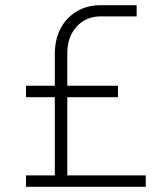

<svg xmlns="http://www.w3.org/2000/svg" viewBox="-20 -719 636 739"><path d="M80 0V-44H191V-511Q191 -567 213 -609Q235 -651 275 -675Q315 -699 368 -699H506V-656H368Q311 -656 275 -616.5Q239 -577 239 -514V-44H541V0ZM80 -345V-389H434V-345Z"/></svg>

Font: MuseoModerno Thin ExtraLight
Style: Regular
Weight: 250
Version: Version 1.002